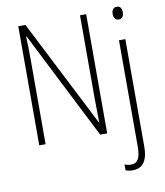

<svg xmlns="http://www.w3.org/2000/svg" viewBox="-101 -809 975 1133"><g transform="rotate(-10 386.0 -242.5)"><path d="M645 -688C645 -667 655 -650 675 -650C696 -650 706 -666 706 -689C706 -709 698 -726 676 -726C654 -726 645 -709 645 -688ZM491 0V-714H454V-211C454 -174 455 -120 456 -72H454L127 -714H84V0H122V-512C122 -566 121 -606 119 -646H122L449 0ZM602 241C656 241 693 207 693 115V-529H655V110C655 174 639 206 599 206C585 206 571 203 560 198V233C570 238 584 241 602 241Z"/></g></svg>

Font: Noto Sans Condensed ExtraLight
Style: Regular
Weight: 200
Width: 3
Designer: Monotype Design Team
Foundry: Monotype Imaging Inc.
Version: Version 2.013